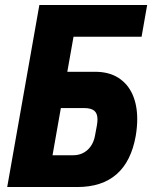

<svg xmlns="http://www.w3.org/2000/svg" viewBox="-20 -745 640 773"><path d="M138.5 -725H572.5L550 -597H276L251 -456H363Q418.5 -456 456.5 -431.8Q494.5 -407.5 513.5 -364.8Q532.5 -322 532.5 -265.5Q532.5 -233.5 526.5 -198Q490 8 291 8H9ZM363 -201.5 370 -239.5Q372.5 -254.5 372.5 -264Q372.5 -288.5 359.5 -299.2Q346.5 -310 318 -310H225L191.5 -120H274.5Q309 -120 332.8 -141.8Q356.5 -163.5 363 -201.5Z"/></svg>

Font: JuliaMono Black
Style: Italic
Weight: 900
Italic angle: -9°
Monospace: yes
Designer: cormullion
Foundry: corm
Version: Version 0.057; ttfautohint (v1.8.4)